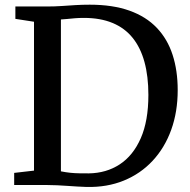

<svg xmlns="http://www.w3.org/2000/svg" viewBox="-20 -770 792 799"><path d="M340 8Q321.5 7.5 301.2 6.2Q281 5 259.8 3.5Q238.5 2 218 1Q197.5 0 178 0H39V-50.5L121.5 -60V-679.5L44 -691.5V-743H177Q208 -743 237 -745Q266 -747 294.5 -748.8Q323 -750.5 353.5 -750.5Q449 -750.5 518.5 -725.8Q588 -701 632.5 -654.2Q677 -607.5 698.2 -542Q719.5 -476.5 719.5 -395Q719.5 -304.5 692.5 -229.8Q665.5 -155 615.2 -101Q565 -47 495.2 -18.5Q425.5 10 340 8ZM349.5 -48.5Q422.5 -49.5 478.2 -86Q534 -122.5 565.8 -194.8Q597.5 -267 597.5 -375Q597.5 -452.5 581.2 -512Q565 -571.5 532 -612.5Q499 -653.5 448.2 -674.5Q397.5 -695.5 329 -695.5Q308.5 -695.5 291 -694Q273.5 -692.5 259.2 -691Q245 -689.5 233.5 -689V-57Q253.5 -53 272.5 -51Q291.5 -49 310.5 -48.8Q329.5 -48.5 349.5 -48.5Z"/></svg>

Font: Merriweather 20pt Medium
Style: Regular
Weight: 500
Version: Version 2.100